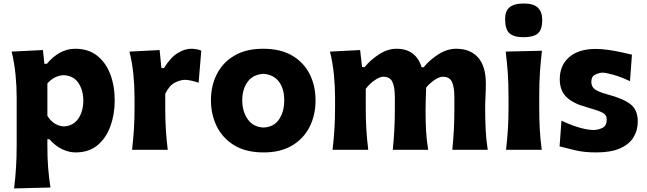

<svg xmlns="http://www.w3.org/2000/svg" viewBox="-20 -855 3691 1096"><path d="M60.5 220.7Q67.9 161.1 71.5 101.8Q75.2 42.5 75.2 -26.9V-298.3Q75.2 -362.3 68.8 -427.7Q62.5 -493.2 46.4 -560.5L225.1 -569.3L233.4 -490.7H247.6Q279.3 -529.8 320.6 -553.2Q361.8 -576.7 409.7 -576.7Q483.9 -576.7 533.9 -537.6Q584 -498.5 609.4 -431.6Q634.8 -364.7 634.8 -281.2Q634.8 -203.1 610.6 -135.5Q586.4 -67.9 537.1 -26.4Q487.8 15.1 411.1 15.1Q373.5 15.1 334.5 -3.4Q295.4 -22 261.7 -60.5H250.5V-17.6Q250.5 44.9 254.6 100.3Q258.8 155.8 268.1 215.3ZM344.7 -133.3Q382.8 -135.3 407.2 -156Q431.6 -176.8 443.6 -209.5Q455.6 -242.2 455.6 -279.8Q455.6 -339.4 427.7 -381.3Q399.9 -423.3 343.3 -425.8Q318.8 -425.3 294.4 -413.3Q270 -401.4 250.5 -378.4V-193.4Q286.6 -136.7 344.7 -133.3Z M733.9 0Q740.7 -59.6 744.4 -116.2Q748 -172.9 748 -242.2V-298.3Q748 -362.3 741.7 -427.7Q735.4 -493.2 719.2 -560.5L891.1 -569.3L901.4 -466.3H916Q953.6 -527.3 994.1 -552Q1034.7 -576.7 1070.3 -576.7Q1083 -576.7 1098.9 -574.5Q1114.7 -572.3 1128.9 -565.9L1113.8 -382.8Q1094.2 -389.6 1072.5 -394.5Q1050.8 -399.4 1036.1 -399.4Q1010.7 -399.4 978.8 -383.5Q946.8 -367.7 923.3 -319.8V-232.9Q923.3 -170.4 926.8 -115Q930.2 -59.6 937.5 0Z M1485.4 15.1Q1382.3 15.1 1315.4 -26.6Q1248.5 -68.4 1216.3 -136Q1184.1 -203.6 1184.1 -281.7Q1184.1 -365.7 1218 -432.4Q1252 -499 1318.4 -537.8Q1384.8 -576.7 1481.9 -576.7Q1582 -576.7 1648.4 -537.4Q1714.8 -498 1748 -431.4Q1781.2 -364.7 1781.2 -281.7Q1781.2 -197.3 1746.8 -129.9Q1712.4 -62.5 1646.2 -23.7Q1580.1 15.1 1485.4 15.1ZM1484.4 -127Q1543.9 -129.9 1573.2 -174.1Q1602.5 -218.3 1602.5 -281.7Q1602.5 -348.6 1572.3 -388.7Q1542 -428.7 1484.4 -433.6Q1424.8 -430.2 1393.8 -388.2Q1362.8 -346.2 1362.8 -281.7Q1362.8 -220.2 1393.6 -175Q1424.3 -129.9 1484.4 -127Z M2562 0Q2567.9 -59.6 2570.8 -115Q2573.7 -170.4 2573.7 -232.9V-301.3Q2573.7 -359.4 2559.6 -388.2Q2545.4 -417 2507.8 -417Q2488.3 -417 2460.9 -398.7Q2433.6 -380.4 2412.6 -355Q2411.6 -324.7 2410.4 -289.1Q2409.2 -253.4 2409.2 -225.1Q2409.2 -161.1 2412.1 -108.4Q2415 -55.7 2424.3 0H2222.2Q2228 -59.6 2231 -115Q2233.9 -170.4 2233.9 -232.9V-301.3Q2233.9 -359.4 2219.7 -388.2Q2205.6 -417 2168 -417Q2147 -417 2117.7 -396.2Q2088.4 -375.5 2067.9 -348.1V-232.9Q2067.9 -170.4 2071.3 -115Q2074.7 -59.6 2082 0H1878.4Q1885.3 -59.6 1888.9 -116.2Q1892.6 -172.9 1892.6 -242.2V-298.3Q1892.6 -362.3 1886.2 -427.7Q1879.9 -493.2 1863.8 -560.5L2035.6 -569.3L2046.9 -472.2H2061.5Q2096.2 -514.2 2144.5 -545.4Q2192.9 -576.7 2243.2 -576.7Q2354 -576.7 2386.7 -471.2H2398.4Q2434.1 -514.6 2483.6 -545.7Q2533.2 -576.7 2583.5 -576.7Q2665 -576.7 2709.2 -526.6Q2753.4 -476.6 2753.4 -377.4Q2753.4 -340.8 2751.5 -306.2Q2749.5 -271.5 2749.5 -242.2Q2749.5 -172.9 2752.2 -116.2Q2754.9 -59.6 2764.2 0Z M2868.7 0Q2875.5 -59.6 2879.2 -116.2Q2882.8 -172.9 2882.8 -242.2V-298.3Q2882.8 -382.3 2878.4 -441.4Q2874 -500.5 2866.7 -560.5L3073.7 -565.4Q3066.4 -504.9 3062.3 -444.6Q3058.1 -384.3 3058.1 -298.3V-242.2Q3058.1 -172.9 3061.3 -116.2Q3064.5 -59.6 3072.3 0ZM2968.8 -642.6Q2913.1 -642.6 2888.2 -665Q2863.3 -687.5 2863.3 -748Q2863.3 -791 2888.4 -813Q2913.6 -835 2970.2 -835Q3025.9 -835 3050.5 -811Q3075.2 -787.1 3075.2 -741.7Q3075.2 -685.5 3050.3 -664.1Q3025.4 -642.6 2968.8 -642.6Z M3382.8 15.1Q3313 15.1 3261 2.2Q3209 -10.7 3174.3 -19.5L3185.1 -166.5Q3230.5 -144 3281.5 -128.4Q3332.5 -112.8 3371.1 -112.8Q3400.4 -114.7 3421.9 -126.7Q3443.4 -138.7 3443.4 -172.9Q3443.4 -200.2 3418.2 -212.6Q3393.1 -225.1 3328.6 -243.2Q3252 -263.7 3213.6 -300.8Q3175.3 -337.9 3175.3 -402.8Q3175.3 -481.9 3229 -528.8Q3282.7 -575.7 3381.3 -575.7Q3416 -575.7 3455.1 -569.8Q3494.1 -564 3529.5 -556.2Q3564.9 -548.3 3587.4 -543L3576.2 -391.6Q3524.4 -416 3481.2 -428.2Q3438 -440.4 3417 -440.4Q3397.5 -438.5 3376.5 -428.5Q3355.5 -418.5 3355.5 -387.2Q3355.5 -361.3 3374.5 -346.2Q3393.6 -331.1 3444.8 -316.9Q3537.6 -292.5 3579.1 -260Q3620.6 -227.5 3620.6 -162.1Q3620.6 -110.8 3595.9 -70.8Q3571.3 -30.8 3519 -7.8Q3466.8 15.1 3382.8 15.1Z"/></svg>

Font: Pinar-DS1-FD Bold
Style: Regular
Weight: 700
Designer: Amin Abedi
Version: Version 2.000